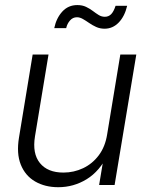

<svg xmlns="http://www.w3.org/2000/svg" viewBox="-20 -741 590 769"><path d="M213.4 8.8Q160.2 8.8 120.6 -14.2Q81.1 -37.1 63.2 -81.8Q45.4 -126.5 56.2 -190.9L110.8 -522.5H174.3L120.1 -194.8Q108.9 -126 139.9 -87.9Q170.9 -49.8 233.9 -49.8Q275.9 -49.8 313 -67.4Q350.1 -85 375.7 -119.1Q401.4 -153.3 409.2 -203.1L461.9 -522.5H525.9L439 0H377L397.5 -123.5H413.1Q379.4 -55.2 327.1 -23.2Q274.9 8.8 213.4 8.8ZM398.9 -626Q380.4 -626 365 -633.1Q349.6 -640.1 336.7 -649.2Q323.7 -658.2 311.8 -665Q299.8 -671.9 288.1 -671.9Q271.5 -671.9 260.3 -658.9Q249 -646 245.1 -628.4H197.3Q205.6 -668.5 229.5 -694.6Q253.4 -720.7 289.6 -720.7Q309.6 -720.7 324.5 -713.6Q339.4 -706.5 351.6 -697.3Q363.8 -688 375.2 -680.9Q386.7 -673.8 399.9 -673.8Q415 -673.8 425.3 -684.3Q435.5 -694.8 442.9 -717.8H489.3Q479.5 -675.8 455.6 -650.9Q431.6 -626 398.9 -626Z"/></svg>

Font: Inter 28pt Light
Style: Italic
Weight: 300
Italic angle: -9.3988°
Designer: Rasmus Andersson
Foundry: rsms
Version: Version 4.001;git-66647c0bb